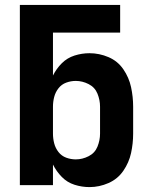

<svg xmlns="http://www.w3.org/2000/svg" viewBox="-20 -755 616 783"><path d="M345 8Q385 8 422.5 -8.5Q460 -25 483 -58.5Q506 -92 514.5 -131Q523 -170 523 -210V-320Q523 -360 514.5 -399.5Q506 -439 483 -472.5Q460 -506 422.5 -522Q385 -538 345 -538Q314 -538 284 -528.5Q254 -519 232 -497Q210 -475 196 -447V-622H470V-735H61V0H196V-84Q210 -56 232 -33.5Q254 -11 284 -1.5Q314 8 345 8ZM289 -105Q269 -105 250 -112Q231 -119 218.5 -135Q206 -151 201 -170.5Q196 -190 196 -210V-320Q196 -340 201 -359.5Q206 -379 218.5 -395Q231 -411 250 -418Q269 -425 289 -425Q316 -425 341.5 -412Q367 -399 377.5 -373Q388 -347 388 -320V-210Q388 -183 377.5 -157Q367 -131 341.5 -118Q316 -105 289 -105Z"/></svg>

Font: Iosevka Sparkle Extrabold
Style: Regular
Weight: 800
Designer: Belleve Invis
Foundry: Belleve Invis
Version: Version 4.5.0; ttfautohint (v1.8.3)